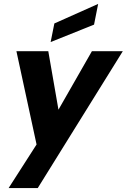

<svg xmlns="http://www.w3.org/2000/svg" viewBox="-20 -762 648 982"><path d="M450 -500H608L173 200H24L167 -23L64 -500H227L279 -201ZM482 -742 461 -636 239 -547 258 -642Z"/></svg>

Font: Albert Sans ExtraBold
Style: Italic
Weight: 800
Italic angle: -11.25°
Designer: Andreas Rasmussen
Foundry: a.Foundry
Version: Version 1.025